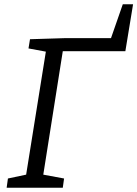

<svg xmlns="http://www.w3.org/2000/svg" viewBox="-20 -876 641 896"><path d="M279 -43 273 0H11L17 -43L102 -61L194 -635L113 -650L120 -693L282 -698H498L553 -856H601L565 -637H273L182 -61Z"/></svg>

Font: Bitter
Style: Italic
Weight: 400
Italic angle: -9°
Designer: Sol Matas, and Bitter project Authors
Foundry: Sol Matas
Version: Version 2.001